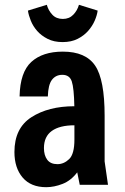

<svg xmlns="http://www.w3.org/2000/svg" viewBox="-20 -767 517 797"><path d="M61.3 -366.7H178.6Q180 -415.4 195.8 -435.9Q211.6 -456.4 238.7 -456.4Q268.9 -456.4 278 -428.9Q287.1 -401.4 288.6 -326Q181.3 -326 110.6 -280.6Q39.9 -235.3 39.9 -136Q39.9 -70 74 -30Q108.1 10 171.7 10Q204.7 10 239.6 -3.6Q274.4 -17.1 300.6 -51.6L311 0H428.3L414.3 -97.1V-286.3Q414.3 -436.6 374.9 -494.6Q335.6 -552.7 240.9 -552.7Q157.1 -552.7 110.2 -510.1Q63.3 -467.4 61.3 -366.7ZM288.9 -246.9V-187.6Q288.9 -127.7 267.1 -106.6Q245.3 -85.6 218.4 -85.6Q189.7 -85.6 176.1 -103.9Q162.4 -122.3 162.4 -152.3Q162.4 -200.1 195.1 -223.5Q227.7 -246.9 288.9 -246.9ZM239.7 -592.3Q275.9 -592.3 302.1 -605.6Q328.3 -618.9 345.8 -638.7Q363.3 -658.6 373.1 -681.1Q382.9 -703.7 385.4 -723L307.7 -747.1Q301 -723.1 284.1 -705.8Q267.3 -688.4 240.9 -688.4Q213.7 -688.4 197.4 -705.8Q181 -723.1 174.3 -747.1L95.9 -723Q98.7 -703.7 108 -680.8Q117.3 -657.9 134.4 -638.4Q151.6 -618.9 177.8 -605.6Q204 -592.3 239.7 -592.3Z"/></svg>

Font: Secuela Black
Style: Regular
Weight: 900
Designer: Fernando Haro
Foundry: deFharo
Version: Version 1.704